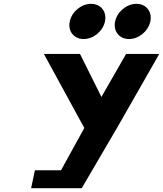

<svg xmlns="http://www.w3.org/2000/svg" viewBox="-20 -984 852 1003"><path d="M455.7 -964C404.7 -964 355.1 -923 344.4 -872C333.6 -821 366 -780 417 -780C468 -780 517.6 -821 528.4 -872C539.1 -923 506.7 -964 455.7 -964ZM692.7 -964C641.7 -964 592.1 -923 581.4 -872C570.6 -821 603 -780 654 -780C705 -780 754.6 -821 765.4 -872C776.1 -923 743.7 -964 692.7 -964ZM209.3 -702.1 420.4 -315.4 298.7 -94.4H162.3L142.6 -0.9H247.2H407L594 -320.5L812 -702.1H638.6L509.8 -477.7L398 -702.1Z"/></svg>

Font: Hussar
Style: BdOblTwo
Weight: 700
Foundry: Cannot Into Space Fonts
Version: Version 2.00